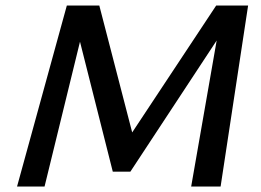

<svg xmlns="http://www.w3.org/2000/svg" viewBox="-20 -678 950 698"><path d="M675 0 781 -607 833 -630 454 -54H390L256 -585L272 -658H341L469 -164H439L766 -658H882L782 0ZM42 0 223 -658H303L142 0Z"/></svg>

Font: Ysabeau Office SemiBold
Style: Italic
Weight: 600
Italic angle: -12°
Designer: Christian Thalmann (Catharsis Fonts)
Version: Version 2.001;gftools[0.9.30]; featfreeze: tnum,lnum,ss02